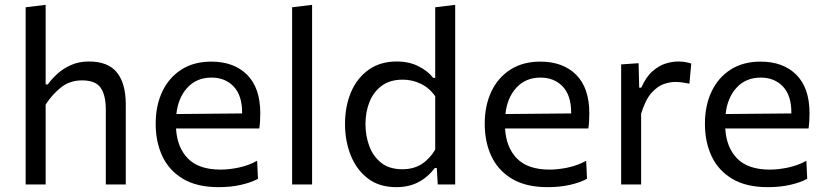

<svg xmlns="http://www.w3.org/2000/svg" viewBox="-20 -762 3409 793"><path d="M86 0V-732L168.5 -742V-413.5H177.5Q192.5 -434.5 216.2 -456.5Q240 -478.5 272.8 -493.2Q305.5 -508 347.5 -508Q426.5 -508 463 -462.5Q499.5 -417 499.5 -330.5V0H417V-309.5Q417 -369 395.8 -399.5Q374.5 -430 319 -430Q268.5 -430 231.8 -400.8Q195 -371.5 168.5 -330V0Z M883 11Q794 11 736.5 -23Q679 -57 651 -116Q623 -175 623 -251Q623 -326 650.5 -384Q678 -442 729.5 -474.8Q781 -507.5 852.5 -507.5Q946.5 -507.5 1000.8 -453Q1055 -398.5 1055 -294.5Q1055 -258 1051 -231.5H707Q711.5 -152.5 756.5 -107Q801.5 -61.5 891 -61.5Q926 -61.5 966.5 -70Q1007 -78.5 1042 -98L1045.5 -23.5Q1017 -8 975 1.5Q933 11 883 11ZM853.5 -441.5Q792 -441.5 753.8 -399.8Q715.5 -358 708.5 -291L980 -293.5Q980 -295 980 -297.5Q980 -368 945 -404.8Q910 -441.5 853.5 -441.5Z M1186.5 0V-732L1269 -742V0Z M1617 11Q1546 11 1499 -25.2Q1452 -61.5 1428.5 -120.8Q1405 -180 1405 -249.5Q1405 -323.5 1430 -381.8Q1455 -440 1502.8 -474Q1550.5 -508 1618.5 -508Q1670 -508 1708.8 -488.2Q1747.5 -468.5 1769 -440.5H1777.5V-732L1860 -742V0H1788L1784 -68H1776Q1746.5 -29.5 1707.2 -9.2Q1668 11 1617 11ZM1642 -63Q1688.5 -63 1721.8 -84.5Q1755 -106 1777.5 -144V-364.5Q1754 -398.5 1718.5 -415.8Q1683 -433 1643.5 -433Q1591 -433 1557 -408Q1523 -383 1506.2 -341.2Q1489.5 -299.5 1489.5 -249Q1489.5 -200.5 1505.5 -158Q1521.5 -115.5 1555 -89.2Q1588.5 -63 1642 -63Z M2242 11Q2153 11 2095.5 -23Q2038 -57 2010 -116Q1982 -175 1982 -251Q1982 -326 2009.5 -384Q2037 -442 2088.5 -474.8Q2140 -507.5 2211.5 -507.5Q2305.5 -507.5 2359.8 -453Q2414 -398.5 2414 -294.5Q2414 -258 2410 -231.5H2066Q2070.5 -152.5 2115.5 -107Q2160.5 -61.5 2250 -61.5Q2285 -61.5 2325.5 -70Q2366 -78.5 2401 -98L2404.5 -23.5Q2376 -8 2334 1.5Q2292 11 2242 11ZM2212.5 -441.5Q2151 -441.5 2112.8 -399.8Q2074.5 -358 2067.5 -291L2339 -293.5Q2339 -295 2339 -297.5Q2339 -368 2304 -404.8Q2269 -441.5 2212.5 -441.5Z M2545.5 0V-496L2617.5 -501L2620 -400H2628.5Q2649 -445.5 2675.8 -468.5Q2702.5 -491.5 2730 -499.8Q2757.5 -508 2780.5 -508Q2810 -508 2835 -499.5L2827.5 -416.5Q2811 -419.5 2797.8 -421.5Q2784.5 -423.5 2767 -423.5Q2747.5 -423.5 2722 -415Q2696.5 -406.5 2671.2 -378.8Q2646 -351 2628 -292.5V0Z M3151.5 11Q3062.5 11 3005 -23Q2947.5 -57 2919.5 -116Q2891.5 -175 2891.5 -251Q2891.5 -326 2919 -384Q2946.5 -442 2998 -474.8Q3049.5 -507.5 3121 -507.5Q3215 -507.5 3269.2 -453Q3323.5 -398.5 3323.5 -294.5Q3323.5 -258 3319.5 -231.5H2975.5Q2980 -152.5 3025 -107Q3070 -61.5 3159.5 -61.5Q3194.5 -61.5 3235 -70Q3275.5 -78.5 3310.5 -98L3314 -23.5Q3285.5 -8 3243.5 1.5Q3201.5 11 3151.5 11ZM3122 -441.5Q3060.5 -441.5 3022.2 -399.8Q2984 -358 2977 -291L3248.5 -293.5Q3248.5 -295 3248.5 -297.5Q3248.5 -368 3213.5 -404.8Q3178.5 -441.5 3122 -441.5Z"/></svg>

Font: Commissioner
Style: Regular
Weight: 400
Designer: Kostas Bartsokas
Foundry: Kostas Bartsokas
Version: Version 1.000; ttfautohint (v1.8.3)